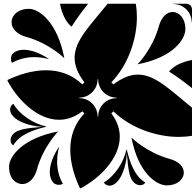

<svg xmlns="http://www.w3.org/2000/svg" viewBox="-20 -1020 1040 1020"><path d="M28 -134C28 -73.7 62.4 -42.1 98.8 -42.1C135.2 -42.1 163.8 -75.1 175.5 -117.8C210.2 -243.4 289.5 -321.8 289.5 -321.8C99.5 -285.8 28 -189 28 -134ZM38.1 -707.6C38.1 -699.8 39.9 -692 43.5 -685.8C79.8 -706.8 120.5 -716.5 162.1 -716.5C187.2 -716.5 212.7 -713 237.8 -706.3L238.2 -707.7C195.2 -736.6 146.4 -755.6 106.1 -755.6C82.7 -755.6 62.3 -749.1 47.6 -734.5C41.3 -728.1 38.1 -717.9 38.1 -707.6ZM244.4 -106.1C244.4 -82.7 250.9 -62.3 265.5 -47.6C271.9 -41.3 282.1 -38.1 292.4 -38.1C300.2 -38.1 308 -39.9 314.2 -43.5C293.2 -79.8 283.5 -120.5 283.5 -162.1C283.5 -187.2 287 -212.7 293.7 -237.8L292.3 -238.2C263.4 -195.2 244.4 -146.4 244.4 -106.1ZM298.7 -1000C308.2 -947.8 328.7 -904.5 360 -878C388.7 -923.3 418.9 -963.4 448.2 -1000ZM878 -640C923.3 -611.3 963.4 -581.1 1000 -551.8V-701.3C947.8 -691.8 904.5 -671.3 878 -640ZM710.5 -678.3C900.5 -714.3 964.9 -811.6 964.9 -866.2C964.9 -922.5 931.9 -956.4 897 -956.4C862.6 -956.4 835.9 -923.8 824.5 -882.3C789.8 -756.6 710.5 -678.3 710.5 -678.3ZM901.3 -998.5C954.9 -998.5 998.5 -954.9 998.5 -901.3H1000V-970C1000 -986.6 986.6 -1000 970 -1000H901.3ZM678.3 -289.5C714.3 -99.5 811.6 -35.1 866.2 -35.1C922.5 -35.1 956.4 -68.1 956.4 -103C956.4 -131.5 933.8 -161.3 882.3 -175.5C756.6 -210.2 678.3 -289.5 678.3 -289.5ZM41.4 -902.1C41.4 -865.3 74.7 -836.3 117.8 -824.5C243.5 -789.8 321.8 -710.5 321.8 -710.5C285.8 -900.5 189 -973 134 -973C74.9 -973 41.4 -938.6 41.4 -902.1ZM33.7 -437.7C33.7 -434.3 34.1 -430.9 35 -427.6C48.3 -377.8 141 -347.5 207.6 -346.3C134.5 -339.1 51.5 -337.5 38 -287C36.8 -282.8 36.2 -278.5 36.2 -274.4C36.2 -263.7 40.4 -254 50.7 -248.1C84.4 -306.3 160.6 -330.9 225.4 -346.7L225.8 -348.2C159 -362.1 84.4 -410.4 50.7 -468.6C39.4 -462.1 33.7 -449.9 33.7 -437.7ZM20 -590.8C71.2 -493.4 176.7 -383.7 293.5 -383.7C334.1 -383.7 376 -396.9 417.5 -428.5L428.5 -417.5C373.9 -360.9 353.3 -293.2 353.3 -224.6C353.3 -153.6 375.4 -81.7 404.7 -20H409.2C506.6 -71.2 616.3 -176.7 616.3 -293.5C616.3 -334.1 603.1 -376 571.5 -417.5L582.5 -428.5C677.4 -337 814.1 -292.7 929.6 -292.7C954.3 -292.7 977.9 -294.7 1000 -298.7V-448.2C885.4 -540.2 805.6 -623.7 713 -623.7C673.1 -623.7 630.9 -608.3 582.5 -571.5L571.5 -582.5C663 -677.4 707.3 -814.1 707.3 -929.6C707.3 -954.3 705.3 -977.9 701.3 -1000H551.8C459.8 -885.4 376.3 -805.6 376.3 -713C376.3 -673.1 391.7 -630.9 428.5 -582.5L417.5 -571.5C360.9 -626.1 293.2 -646.7 224.6 -646.7C153.6 -646.7 81.7 -624.6 20 -595.3ZM531.4 -50.7C537.9 -39.4 550.1 -33.6 562.3 -33.6C565.7 -33.6 569.1 -34.1 572.4 -35C622.2 -48.3 652.5 -140.9 653.7 -207.6C660.9 -134.5 662.5 -51.5 713 -38C717.2 -36.8 721.5 -36.2 725.6 -36.2C736.3 -36.2 746 -40.4 752 -50.7C693.7 -84.3 669.2 -160.6 653.3 -225.4L651.8 -225.7C637.9 -159 589.6 -84.3 531.4 -50.7ZM401.3 -498.5V-501.5C429.2 -501.5 454.4 -513.3 472.1 -532.2C488.5 -549.6 498.5 -573 498.5 -598.8H501.5C501.5 -570.8 513.3 -545.6 532.2 -527.9C549.6 -511.5 573 -501.5 598.8 -501.5V-498.5C570.8 -498.5 545.6 -486.7 527.9 -467.8C511.5 -450.4 501.5 -427 501.5 -401.2H498.5C498.5 -429.2 486.7 -454.4 467.8 -472.1C450.4 -488.5 427 -498.5 401.3 -498.5Z"/></svg>

Font: GlukFrames07
Style: Medium
Weight: 500
Monospace: yes
Designer: gluk
Foundry: gluk
Version: Version 1.00